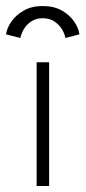

<svg xmlns="http://www.w3.org/2000/svg" viewBox="-65 -617 284 637"><path d="M56.5 0V-410.5H98V0ZM2.5 -491 -45 -503Q-42.5 -522.5 -28 -544.2Q-13.5 -566 13 -581.5Q39.5 -597 76.5 -597Q114 -597 140.2 -582Q166.5 -567 181.2 -545.2Q196 -523.5 198.5 -503L152 -491Q149.5 -505.5 140.2 -520.5Q131 -535.5 115 -546Q99 -556.5 76.5 -556.5Q54.5 -556.5 38.8 -546Q23 -535.5 14.2 -520.5Q5.5 -505.5 2.5 -491Z"/></svg>

Font: League Spartan Thin ExtraLight
Style: Regular
Weight: 250
Version: Version 2.002